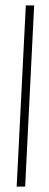

<svg xmlns="http://www.w3.org/2000/svg" viewBox="-20 -694 181 714"><path d="M42 0H73.5L107 -674H76Z"/></svg>

Font: Anybody UltraCondensed ExtraLight
Style: Italic
Weight: 250
Width: 1
Italic angle: -10°
Version: Version 1.113;gftools[0.9.25]